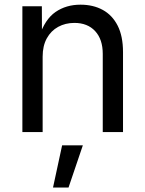

<svg xmlns="http://www.w3.org/2000/svg" viewBox="-20 -573 631 833"><path d="M165 -327.1V0H77.1V-545.9H161.6L162.1 -413.6H149.9Q174.8 -489.3 220.9 -521Q267.1 -552.7 329.1 -552.7Q384.3 -552.7 425.8 -530Q467.3 -507.3 490.5 -461.7Q513.7 -416 513.7 -346.7V0H425.8V-339.4Q425.8 -402.3 392.8 -438Q359.9 -473.6 302.7 -473.6Q263.7 -473.6 232.4 -456.5Q201.2 -439.5 183.1 -406.7Q165 -374 165 -327.1ZM210 240.7 249.5 57.6H339.4L277.3 240.7Z"/></svg>

Font: Adwaita Sans
Style: Regular
Weight: 400
Designer: Rasmus Andersson
Foundry: rsms
Version: Version 4.001;git-9221beed3